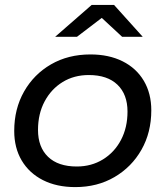

<svg xmlns="http://www.w3.org/2000/svg" viewBox="-20 -757 675 783"><path d="M287 6Q211 6 155 -22.5Q99 -51 68.5 -102.5Q38 -154 38 -223Q38 -313 78 -383.5Q118 -454 188 -494.5Q258 -535 349 -535Q424 -535 480 -507Q536 -479 566.5 -427.5Q597 -376 597 -307Q597 -217 557 -146.5Q517 -76 447 -35Q377 6 287 6ZM293 -78Q353 -78 400 -107Q447 -136 473.5 -186.5Q500 -237 500 -302Q500 -372 459 -411.5Q418 -451 342 -451Q282 -451 235.5 -422.5Q189 -394 162 -343.5Q135 -293 135 -227Q135 -157 176 -117.5Q217 -78 293 -78ZM205 -607 354 -737H445L562 -607H478L395 -684L294 -607Z"/></svg>

Font: Montserrat Medium
Style: Italic
Weight: 500
Italic angle: -11.3°
Designer: Julieta Ulanovsky
Foundry: Julieta Ulanovsky
Version: Version 9.000; ttfautohint (v1.8.4.7-5d5b)